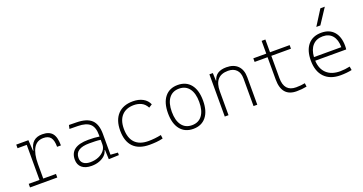

<svg xmlns="http://www.w3.org/2000/svg" viewBox="-40 -1498 4181 2211"><g transform="rotate(-20 2051.0 -392.5)"><path d="M229 -222.7V-43.9H384.8V0H50.8V-43.9H183.1V-473.6H70.3V-517.6H219.2L228 -384.8H232.9Q255.4 -527.3 390.6 -527.3Q474.6 -527.3 512.7 -481.4Q550.8 -435.5 550.8 -333H503.9Q503.9 -412.1 476.6 -447.3Q449.2 -482.4 388.7 -482.4Q308.1 -482.4 268.6 -414.8Q229 -347.2 229 -222.7Z M1014.6 4.9 1009.8 -109.4H1003.9Q996.6 -75.2 969 -48.3Q941.4 -21.5 898.9 -5.9Q856.4 9.8 804.7 9.8Q728 9.8 686.3 -25.4Q644.5 -60.5 644.5 -124Q644.5 -286.1 868.2 -286.1Q906.2 -286.1 941.2 -283.9Q976.1 -281.7 1003.4 -276.9V-297.9Q1003.4 -391.1 957.8 -432.9Q912.1 -474.6 810.5 -476.1L708 -477.5L717.8 -522.5L810.5 -521Q936.5 -519 993.4 -464.6Q1050.3 -410.2 1050.3 -291.5V-37.1L1139.6 -30.8V0ZM1003.4 -236.8Q972.7 -241.7 935.8 -242.7Q898.9 -243.7 865.7 -243.7Q691.4 -243.7 691.4 -127.4Q691.4 -83 721.2 -59.1Q751 -35.2 804.7 -35.2Q861.3 -35.2 906.2 -54.4Q951.2 -73.7 977.3 -106.7Q1003.4 -139.6 1003.4 -181.2Z M1514.6 9.8Q1384.3 9.8 1317.1 -58.6Q1250 -127 1250 -259.8Q1250 -386.7 1315.2 -457Q1380.4 -527.3 1501 -527.3Q1572.3 -527.3 1623.3 -499.3Q1674.3 -471.2 1695.8 -419.9L1655.3 -394Q1628.9 -443.4 1587.6 -462.9Q1546.4 -482.4 1497.1 -482.4Q1402.3 -482.4 1349.6 -425.8Q1296.9 -369.1 1296.9 -264.6Q1296.9 -151.4 1352.5 -93.3Q1408.2 -35.2 1516.6 -35.2Q1556.6 -35.2 1595.9 -39.6Q1635.3 -43.9 1672.9 -51.8L1678.7 -7.3Q1638.7 2.9 1596.9 6.3Q1555.2 9.8 1514.6 9.8Z M2050.8 9.8Q1949.2 9.8 1892.6 -60.5Q1835.9 -130.9 1835.9 -258.8Q1835.9 -387.2 1892.6 -457.3Q1949.2 -527.3 2050.8 -527.3Q2152.8 -527.3 2209.2 -457.3Q2265.6 -387.2 2265.6 -258.8Q2265.6 -130.9 2209.2 -60.5Q2152.8 9.8 2050.8 9.8ZM2050.8 -35.2Q2130.9 -35.2 2174.8 -93.5Q2218.8 -151.9 2218.8 -258.8Q2218.8 -365.7 2174.8 -424.1Q2130.9 -482.4 2050.8 -482.4Q1970.7 -482.4 1926.8 -424.1Q1882.8 -365.7 1882.8 -258.8Q1882.8 -151.9 1926.8 -93.5Q1970.7 -35.2 2050.8 -35.2Z M2790 0V-338.9Q2790 -407.7 2753.4 -445.1Q2716.8 -482.4 2651.4 -482.4Q2483.4 -482.4 2483.4 -293V0H2437.5V-517.6H2479.5L2482.9 -423.8H2487.3Q2515.6 -527.3 2647 -527.3Q2737.3 -527.3 2786.6 -477.5Q2835.9 -427.7 2835.9 -336.9V0Z M3316.4 9.8Q3134.3 9.8 3134.3 -200.2V-473.6H2975.6V-517.6H3134.3V-673.8H3180.2V-517.6H3420.9V-473.6H3180.2V-200.2Q3180.2 -35.2 3326.2 -35.2Q3356.4 -35.2 3382.8 -37.8Q3409.2 -40.5 3435.1 -45.4L3440.4 -2Q3409.2 3.9 3379.4 6.8Q3349.6 9.8 3316.4 9.8Z M3854 9.8Q3727.5 9.8 3658.2 -62.5Q3588.9 -134.8 3588.9 -265.6Q3588.9 -390.6 3647 -459Q3705.1 -527.3 3811 -527.3Q3909.7 -527.3 3964.1 -465.3Q4018.6 -403.3 4018.6 -291Q4018.6 -263.7 4015.6 -248H3636.2Q3640.6 -147 3700.4 -91.1Q3760.3 -35.2 3865.7 -35.2Q3893.1 -35.2 3925.3 -38.8Q3957.5 -42.5 3985.8 -48.8L3993.2 -3.9Q3965.3 2.4 3928.5 6.1Q3891.6 9.8 3854 9.8ZM3636.7 -292H3971.7Q3971.7 -382.8 3929.9 -432.6Q3888.2 -482.4 3812 -482.4Q3733.9 -482.4 3688.2 -432.6Q3642.6 -382.8 3636.7 -292ZM3781.2 -609.4 3898.4 -794.9H3952.6L3830.6 -609.4Z"/></g></svg>

Font: Cascadia Code ExtraLight
Style: Regular
Weight: 200
Monospace: yes
Designer: Aaron Bell
Foundry: Saja Typeworks
Version: Version 2407.024; ttfautohint (v1.8.4)